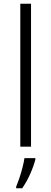

<svg xmlns="http://www.w3.org/2000/svg" viewBox="-20 -780 273 1021"><path d="M145 0H88V-760H145ZM168 68Q160 101 141 144Q122 187 98 221H66V212Q73 196 82.5 168.5Q92 141 99.5 111.5Q107 82 110 61H168Z"/></svg>

Font: Noto Sans Sinhala Light
Style: Regular
Weight: 300
Designer: Jelle Bosma - Monotype Design Team
Foundry: Monotype Imaging Inc.
Version: Version 2.006; ttfautohint (v1.8.4.7-5d5b)